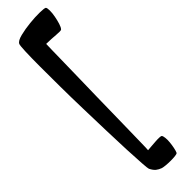

<svg xmlns="http://www.w3.org/2000/svg" viewBox="-297 -806 838 838"><g transform="rotate(-45 121.5 -387.0)"><path d="M128.9 -701.2Q128.9 -693.4 127.9 -663.1Q127 -632.8 126.5 -588.9Q126 -544.9 124.5 -491.2Q123 -437.5 122.1 -381.3Q121.1 -325.2 120.1 -271Q119.1 -216.8 118.2 -172.4Q117.2 -127.9 116.7 -97.7Q116.2 -67.4 115.2 -58.6Q124 -59.6 138.2 -60.5Q152.3 -61.5 165.5 -62.5Q178.7 -63.5 189 -63Q199.2 -62.5 201.2 -60.5Q205.1 -56.6 206.5 -43.9Q208 -31.2 206.5 -16.1Q205.1 -1 202.1 13.7Q199.2 28.3 195.3 37.1Q193.4 41 180.7 42.5Q168 43.9 152.8 43.9Q137.7 43.9 123 42.5Q108.4 41 102.5 39.1Q88.9 34.2 79.1 26.4Q69.3 18.6 60.5 1Q58.6 -2.9 56.2 -37.6Q53.7 -72.3 51.3 -126.5Q48.8 -180.7 46.9 -248.5Q44.9 -316.4 43 -387.7Q41 -459 40.5 -527.3Q40 -595.7 40 -650.9Q40 -706.1 41.5 -742.2Q43 -778.3 45.9 -784.2Q51.8 -796.9 81.1 -804.2Q110.4 -811.5 144 -814.9Q177.7 -818.4 206.1 -817.9Q234.4 -817.4 239.3 -813.5Q243.2 -808.6 243.2 -793Q243.2 -777.3 239.7 -758.8Q236.3 -740.2 231 -723.1Q225.6 -706.1 219.7 -700.2Q217.8 -697.3 209 -697.3Q200.2 -697.3 188 -698.2Q175.8 -699.2 160.2 -700.2Q144.5 -701.2 128.9 -701.2Z"/></g></svg>

Font: Jolly Lodger
Style: Regular
Weight: 400
Designer: Stuart Sandler
Foundry: Font Diner, Inc
Version: Version 1.000